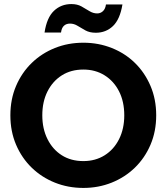

<svg xmlns="http://www.w3.org/2000/svg" viewBox="-20 -917 818 944"><path d="M199 -757Q210 -830 245 -863.5Q280 -897 331 -897Q360 -897 380.5 -885.5Q401 -874 419.5 -862.5Q438 -851 458 -851Q474 -851 486 -862Q498 -873 501 -895H582Q570 -822 535.5 -789Q501 -756 451 -756Q421 -756 400 -767.5Q379 -779 361.5 -790Q344 -801 324 -801Q306 -801 294.5 -790.5Q283 -780 280 -757ZM390 7Q315 7 250 -19Q185 -45 136 -92.5Q87 -140 59 -205.5Q31 -271 31 -350Q31 -429 59 -494.5Q87 -560 136 -607.5Q185 -655 250 -681Q315 -707 390 -707Q464 -707 529.5 -681Q595 -655 643.5 -607.5Q692 -560 720 -494.5Q748 -429 748 -350Q748 -271 720 -205.5Q692 -140 643 -92.5Q594 -45 529 -19Q464 7 390 7ZM390 -125Q449 -125 494.5 -153.5Q540 -182 565.5 -233Q591 -284 591 -350Q591 -417 565.5 -467.5Q540 -518 494.5 -546.5Q449 -575 390 -575Q329 -575 284 -546.5Q239 -518 213.5 -467.5Q188 -417 188 -350Q188 -284 213.5 -233Q239 -182 284 -153.5Q329 -125 390 -125Z"/></svg>

Font: Albert Sans ExtraBold
Style: Regular
Weight: 800
Designer: Andreas Rasmussen
Foundry: a.Foundry
Version: Version 1.025